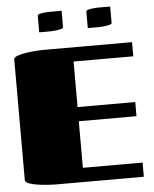

<svg xmlns="http://www.w3.org/2000/svg" viewBox="-57 -897 760 945"><g transform="rotate(-5 322.5 -424.5)"><path d="M605 -370V-300H320V-70H615V0H175Q166 0 143 -1.5Q120 -3 94 -6.5Q68 -10 49 -17Q30 -24 30 -35V-630Q30 -641 49 -648Q68 -655 94 -658.5Q120 -662 143 -663.5Q166 -665 175 -665H615V-595H320V-370ZM523 -849V-768Q523 -762 510 -759Q497 -756 482.5 -754.5Q468 -753 463 -753H404V-835Q404 -841 417 -844Q430 -847 444.5 -848Q459 -849 463 -849ZM283 -849V-768Q283 -762 270 -759Q257 -756 242.5 -754.5Q228 -753 223 -753H164V-835Q164 -841 177 -844Q190 -847 204.5 -848Q219 -849 223 -849Z"/></g></svg>

Font: Gajraj One
Style: Regular
Weight: 400
Designer: Saurabh Sharma
Foundry: Saurabh Sharma
Version: Version 1.000